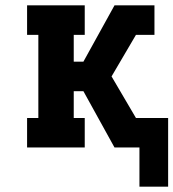

<svg xmlns="http://www.w3.org/2000/svg" viewBox="-20 -550 647 716"><path d="M500 146V0H407L291 -210H255V-110H296V0H81V-110H123V-420H81V-530H296V-420H255V-320H291L407 -530H556V-420H487L396 -265L487 -110H607V146Z"/></svg>

Font: Iosevka Curly Slab XBdEx
Style: Regular
Weight: 800
Width: 7
Monospace: yes
Designer: Belleve Invis
Foundry: Belleve Invis
Version: Version 11.0.0; ttfautohint (v1.8.3)